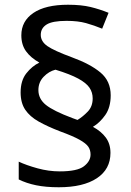

<svg xmlns="http://www.w3.org/2000/svg" viewBox="-20 -785 553 810"><path d="M67 -395Q67 -445 91 -475.5Q115 -506 146 -521Q110 -541 90 -568.5Q70 -596 70 -636Q70 -696 121 -730.5Q172 -765 267 -765Q323 -765 362 -755.5Q401 -746 438 -731L411 -664Q377 -678 343 -687.5Q309 -697 261 -697Q201 -697 176.5 -681.5Q152 -666 152 -638Q152 -610 180 -590.5Q208 -571 284 -543Q361 -515 404 -479Q447 -443 447 -383Q447 -332 424 -299.5Q401 -267 372 -250Q407 -231 426.5 -204.5Q446 -178 446 -140Q446 -71 388.5 -33Q331 5 228 5Q173 5 132 -3.5Q91 -12 59 -28V-103Q91 -88 138 -75Q185 -62 232 -62Q306 -62 334 -83.5Q362 -105 362 -133Q362 -152 352.5 -166Q343 -180 315.5 -195.5Q288 -211 233 -231Q181 -251 143.5 -272Q106 -293 86.5 -322Q67 -351 67 -395ZM142 -405Q142 -368 173.5 -342.5Q205 -317 285 -287L307 -279Q330 -293 350.5 -314.5Q371 -336 371 -370Q371 -395 357.5 -415Q344 -435 310 -453.5Q276 -472 214 -491Q186 -484 164 -461Q142 -438 142 -405Z"/></svg>

Font: Noto Sans Tifinagh Adrar
Style: Regular
Weight: 400
Designer: JamraPatel
Foundry: JamraPatel LLC
Version: Version 2.006; ttfautohint (v1.8.4.7-5d5b)